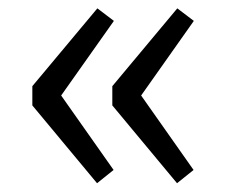

<svg xmlns="http://www.w3.org/2000/svg" viewBox="-20 -496 538 453"><path d="M209 -63.7 56.3 -247.3V-292.7L209.7 -476.3L248.7 -446.7L112.3 -253.7V-287.7L248 -95ZM397.7 -63.7 245 -247.3V-292.7L398.3 -476.3L437.3 -446.7L301 -253.7V-287.7L436.7 -95Z"/></svg>

Font: Bitter Thin
Style: Regular
Weight: 100
Designer: Sol Matas, and Bitter project Authors
Foundry: Sol Matas
Version: Version 2.002